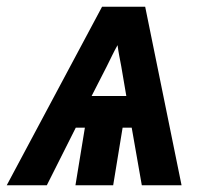

<svg xmlns="http://www.w3.org/2000/svg" viewBox="-48 -550 644 570"><path d="M-28 0H91L177 -171H204L176 0H288L316 -171H343L373 0H491L383 -530H255ZM224 -265 269 -353Q277 -369 284.5 -384.5Q292 -400 301 -416Q303 -400 306 -384.5Q309 -369 312 -353L327 -265Z"/></svg>

Font: Iosevka Sparkle Oblique
Style: Bold
Weight: 700
Italic angle: -9°
Designer: Belleve Invis
Foundry: Belleve Invis
Version: Version 4.5.0; ttfautohint (v1.8.3)